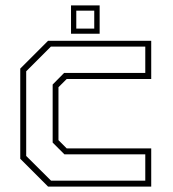

<svg xmlns="http://www.w3.org/2000/svg" viewBox="-20 -691 642 711"><path d="M158 0 55 -103V-437L158 -540H540V-398.5H227L196.5 -368V-172L227 -141.5H540V0ZM169 -22H518V-119.5H218.5L175 -163V-378L217.5 -421H518V-518.5H168.5L77 -427V-113.5ZM243 -566V-671H349V-566ZM262.5 -585H329V-651.5H262.5Z"/></svg>

Font: Tourney Thin ExtraLight
Style: Regular
Weight: 250
Version: Version 1.015